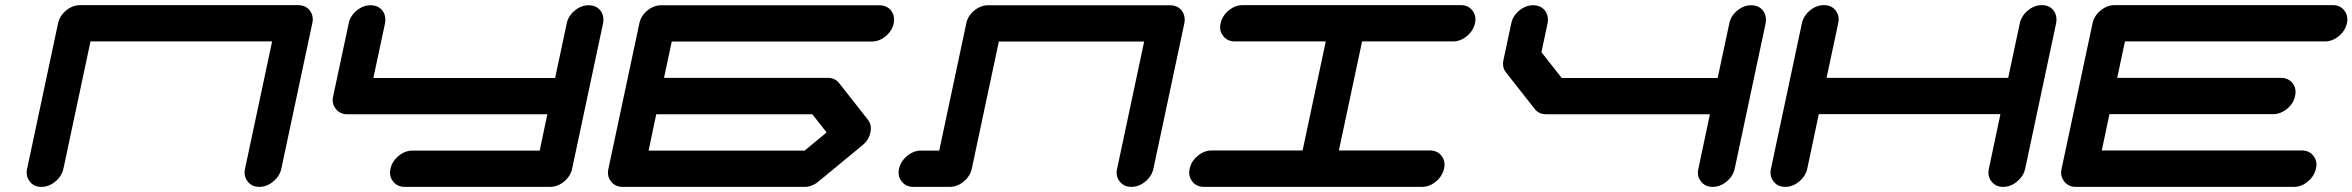

<svg xmlns="http://www.w3.org/2000/svg" viewBox="-20 -729 9177 749"><path d="M1142.6 -709Q1171.9 -709 1188 -688.5Q1200.2 -673.3 1200.2 -653.8Q1200.2 -646.5 1198.2 -638.2L1077.6 -71.3Q1071.3 -42 1046.1 -21Q1021 0 991.7 0Q962.4 0 946.3 -21Q934.1 -36.1 934.1 -55.7Q934.1 -63 936 -71.3L1041.5 -567.4H333L227.5 -71.3Q221.2 -42 196 -21Q170.9 0 141.6 0Q112.3 0 96.2 -21Q84 -36.1 84 -55.7Q84 -63 85.9 -71.3L206.5 -638.2Q212.9 -667.5 238 -688.2Q263.2 -709 292.5 -709Z M2211.9 -70.8Q2205.6 -41.5 2180.4 -20.8Q2155.3 0 2126 0H1559.1Q1529.8 0 1513.7 -21Q1501.5 -35.6 1501.5 -55.2Q1501.5 -62.5 1503.4 -70.8Q1509.8 -100.1 1534.9 -120.8Q1560.1 -141.6 1589.4 -141.6H2085.4L2115.2 -283.2H1335.4Q1306.2 -283.2 1290 -304.2Q1277.8 -318.8 1277.8 -338.4Q1277.8 -345.7 1279.8 -354L1340.3 -637.7Q1346.2 -667 1371.3 -687.7Q1396.5 -708.5 1425.8 -708.5Q1455.1 -708.5 1471.7 -688Q1483.4 -672.4 1483.4 -652.8Q1483.4 -645.5 1481.9 -637.7L1436.5 -424.8H2145.5L2190.9 -637.7Q2196.8 -667 2221.9 -687.7Q2247.1 -708.5 2276.4 -708.5Q2305.7 -708.5 2322.3 -688Q2334 -672.4 2334 -652.8Q2334 -645.5 2332.5 -637.7Z M3119.1 -141.6 3204.6 -212.4 3148.9 -283.2H2540L2510.3 -141.6ZM3253.9 -404.3 3365.2 -262.7Q3377.4 -247.6 3377.4 -228Q3377.4 -220.7 3375.5 -212.4Q3369.6 -183.1 3344.7 -162.6L3172.4 -20.5Q3147.5 0 3118.2 0H2409.2Q2379.9 0 2363.8 -21Q2351.6 -35.6 2351.6 -55.2Q2351.6 -62.5 2353.5 -70.8L2474.1 -637.7Q2480 -667 2505.1 -687.7Q2530.3 -708.5 2559.6 -708.5H3410.2Q3439.5 -708.5 3456.1 -688Q3467.8 -672.4 3467.8 -652.8Q3467.8 -645.5 3466.3 -637.7Q3460 -608.4 3434.8 -587.6Q3409.7 -566.9 3380.4 -566.9H2600.6L2570.3 -425.3H3208.5Q3237.8 -425.3 3253.9 -404.3Z M4543.9 -708.5Q4573.2 -708.5 4589.8 -688Q4601.6 -672.4 4601.6 -652.8Q4601.6 -645.5 4600.1 -637.7L4479.5 -70.8Q4473.1 -41.5 4448 -20.8Q4422.9 0 4393.6 0Q4364.3 0 4348.1 -21Q4335.9 -35.6 4335.9 -55.2Q4335.9 -62.5 4337.9 -70.8L4443.4 -566.9H3876.5L3771 -70.8Q3764.6 -41.5 3739.5 -20.8Q3714.4 0 3684.6 0H3543Q3513.7 0 3497.6 -21Q3485.4 -35.6 3485.4 -55.2Q3485.4 -62.5 3487.3 -70.8Q3493.7 -100.1 3518.8 -120.8Q3543.9 -141.6 3573.2 -141.6H3644L3749.5 -637.7Q3755.4 -667 3780.5 -687.7Q3805.7 -708.5 3835 -708.5Z M5557.6 -142.1Q5586.9 -142.1 5603 -121.6Q5615.2 -106.4 5615.2 -86.9Q5615.2 -79.6 5613.3 -71.3Q5606.9 -42 5581.8 -21Q5556.6 0 5527.3 0H4676.8Q4647.5 0 4631.3 -21Q4619.1 -36.1 4619.1 -55.7Q4619.1 -63 4621.1 -71.3Q4627.4 -100.6 4652.6 -121.3Q4677.7 -142.1 4707 -142.1H5061.5L5151.9 -567.4H4797.4Q4768.1 -567.4 4752 -588.4Q4739.7 -603 4739.7 -622.6Q4739.7 -629.9 4741.7 -638.2Q4748 -667.5 4773.2 -688.2Q4798.3 -709 4827.6 -709H5678.2Q5707.5 -709 5723.6 -688.5Q5735.8 -673.3 5735.8 -653.8Q5735.8 -646.5 5733.9 -638.2Q5727.5 -608.9 5702.4 -588.1Q5677.2 -567.4 5647.9 -567.4H5293.5L5203.1 -142.1Z M6811.5 -708.5Q6840.8 -708.5 6857.4 -688Q6869.1 -672.4 6869.1 -652.8Q6869.1 -645.5 6867.7 -637.7L6747.1 -70.8Q6740.7 -41.5 6715.6 -20.8Q6690.4 0 6661.1 0Q6631.8 0 6615.7 -21Q6603.5 -35.6 6603.5 -55.2Q6603.5 -62.5 6605.5 -70.8L6650.4 -283.2H6012.7Q5982.9 -283.2 5966.8 -304.2L5855.5 -445.8Q5843.3 -460.4 5843.3 -480Q5843.3 -487.3 5845.2 -495.6L5875.5 -637.7Q5881.3 -667 5906.5 -687.7Q5931.6 -708.5 5960.9 -708.5Q5990.2 -708.5 6006.8 -688Q6018.6 -672.4 6018.6 -652.8Q6018.6 -645.5 6017.1 -637.7L5993.2 -525.4L6072.3 -424.8H6680.7L6726.1 -637.7Q6731.9 -667 6757.1 -687.7Q6782.2 -708.5 6811.5 -708.5Z M8001 -638.2 7880.4 -71.3Q7874 -42 7848.9 -21Q7823.7 0 7794.4 0Q7765.1 0 7749 -21Q7736.8 -36.1 7736.8 -55.7Q7736.8 -63 7738.8 -71.3L7783.7 -283.7H7075.2L7030.3 -71.3Q7023.9 -42 6998.8 -21Q6973.6 0 6944.3 0Q6915 0 6898.9 -21Q6886.7 -36.1 6886.7 -55.7Q6886.7 -63 6888.7 -71.3L7009.3 -638.2Q7015.6 -667.5 7040.8 -688.2Q7065.9 -709 7095.2 -709Q7124.5 -709 7140.6 -688.5Q7152.8 -673.3 7152.8 -653.8Q7152.8 -646.5 7150.9 -638.2L7105.5 -425.3H7814L7859.4 -638.2Q7865.7 -667.5 7890.9 -688.2Q7916 -709 7945.3 -709Q7974.6 -709 7990.7 -688.5Q8002.4 -673.3 8002.4 -653.3Q8002.4 -646 8001 -638.2Z M8959 -142.1Q8988.3 -142.1 9004.4 -121.6Q9016.6 -106.4 9016.6 -86.9Q9016.6 -79.6 9014.6 -71.3Q9008.3 -42 8983.2 -21Q8958 0 8928.7 0H8078.1Q8048.8 0 8032.7 -21Q8020.5 -36.1 8020.5 -55.7Q8020.5 -63 8022.5 -71.3L8143.1 -638.2Q8149.4 -667.5 8174.6 -688.2Q8199.7 -709 8229 -709H9079.6Q9108.9 -709 9125 -688.5Q9137.2 -673.3 9137.2 -653.8Q9137.2 -646.5 9135.3 -638.2Q9128.9 -608.9 9103.8 -588.1Q9078.6 -567.4 9049.3 -567.4H8269.5L8239.3 -425.3H8877.4Q8906.7 -425.3 8923.3 -404.8Q8935.1 -389.6 8935.1 -370.6Q8935.1 -362.8 8933.1 -354.5Q8927.2 -325.2 8901.9 -304.4Q8876.5 -283.7 8847.2 -283.7H8209L8179.2 -142.1Z"/></svg>

Font: Robtronika
Style: Italic
Weight: 400
Italic angle: -12°
Designer: GGBot
Version: 1.00